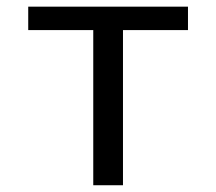

<svg xmlns="http://www.w3.org/2000/svg" viewBox="-20 -548 640 568"><path d="M63.5 -528.3H536.1V-459H343.8V0H255.9V-459H63.5Z"/></svg>

Font: Courier New
Style: Regular
Weight: 400
Designer: Steve Matteson
Foundry: Ascender Corporation
Version: Version 2.00.3